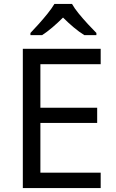

<svg xmlns="http://www.w3.org/2000/svg" viewBox="-20 -964 596 984"><path d="M496 0H97V-714H496V-635H187V-412H478V-334H187V-79H496ZM349 -944Q361 -922 383.5 -894.5Q406 -867 430.5 -840.5Q455 -814 474 -795V-784H412Q386 -800 358 -823.5Q330 -847 303 -874Q276 -847 249 -824Q222 -801 196 -784H136V-795Q155 -815 178.5 -841Q202 -867 224 -894.5Q246 -922 259 -944Z"/></svg>

Font: Noto Sans Living
Style: Regular
Weight: 400
Designer: Monotype Design Team
Foundry: Monotype Imaging Inc.
Version: Version 2.013; ttfautohint (v1.8.4.7-5d5b)